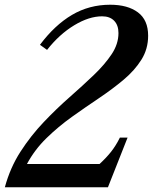

<svg xmlns="http://www.w3.org/2000/svg" viewBox="-22 -792 646 812"><path d="M-1.5 0Q21 -83 64.8 -150.8Q108.5 -218.5 162.8 -275.5Q217 -332.5 272.5 -381.2Q328 -430 374.8 -474.8Q421.5 -519.5 450.2 -562.8Q479 -606 479 -652Q479 -685.5 460.8 -704.2Q442.5 -723 410 -723Q354.5 -723 292 -685.2Q229.5 -647.5 177 -581L147 -602.5Q209.5 -686 282.5 -729Q355.5 -772 444 -772Q518 -772 561.2 -739.8Q604.5 -707.5 604.5 -641Q604.5 -585 576.2 -539.8Q548 -494.5 501 -455Q454 -415.5 397 -377.2Q340 -339 282.2 -297.8Q224.5 -256.5 174.5 -207.8Q124.5 -159 92 -98.5H399Q427 -124 447.8 -150.2Q468.5 -176.5 485 -210H517.5L434.5 0Z"/></svg>

Font: Libre Caslon Text Medium Italic
Style: Regular
Weight: 500
Italic angle: -22.583°
Designer: Pablo Impallari, Rodrigo Fuenzalida, Katja Schimmel
Foundry: Pablo Impallari, Rodrigo Fuenzalida
Version: Version 2.000